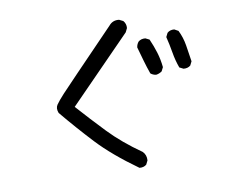

<svg xmlns="http://www.w3.org/2000/svg" viewBox="-79 -815 1159 944"><g transform="rotate(-10 500.0 -343.5)"><path d="M543.9 23.4Q420.9 -64.5 345.7 -145Q270.5 -225.6 199.2 -311.5Q189.5 -335.9 201.2 -353Q212.9 -370.1 240.7 -400.4Q268.6 -430.7 520.5 -691.4Q540 -714.8 571.3 -710.9L590.8 -701.2Q604.5 -685.5 602.5 -664.1L592.8 -644.5L282.2 -327.1Q346.7 -254.9 413.1 -185.5Q479.5 -116.2 573.2 -50.8Q590.8 -33.2 588.9 -5.9L579.1 13.7Q565.4 25.4 543.9 23.4ZM704.1 -413.1Q688.5 -415 676.8 -424.8Q665 -458 655.3 -492.2Q645.5 -526.4 635.7 -561.5Q637.7 -577.1 647.5 -588.9Q661.1 -600.6 682.6 -598.6L702.1 -588.9Q717.8 -553.7 728.5 -518.6Q739.3 -483.4 743.2 -444.3L733.4 -424.8Q719.7 -415 704.1 -413.1ZM841.8 -418.9 822.3 -428.7Q808.6 -465.8 801.8 -506.8Q794.9 -547.9 785.2 -586.9L794.9 -606.4Q808.6 -619.1 830.1 -617.2L849.6 -606.4Q867.2 -571.3 874 -530.3Q880.9 -489.3 886.7 -448.2L877 -428.7Q863.3 -417 841.8 -418.9Z"/></g></svg>

Font: NaikaiFont
Style: Regular
Weight: 400
Version: Version 1.67